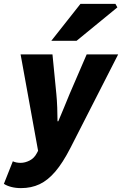

<svg xmlns="http://www.w3.org/2000/svg" viewBox="-44 -780 628 988"><path d="M64 188Q37 188 14 182Q-9 176 -24 166L22 50Q39 58 62 58Q85 58 108.5 46Q132 34 145 9L152 -4L62 -500H226L246 -296Q249 -266 250.5 -227Q252 -188 252 -156H256Q270 -188 285.5 -226.5Q301 -265 314 -296L402 -500H564L318 -18Q279 58 240.5 103Q202 148 159.5 168Q117 188 64 188ZM220 -570 370 -760H550L560 -742L350 -570Z"/></svg>

Font: Source Sans 3 Black
Style: Italic
Weight: 900
Italic angle: -11°
Designer: Paul D. Hunt
Foundry: Adobe
Version: Version 3.052;hotconv 1.1.0;makeotfexe 2.6.0